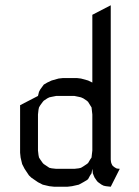

<svg xmlns="http://www.w3.org/2000/svg" viewBox="-20 -708 528 728"><path d="M56.2 -128.9V-309.1L124 -344.2L127.9 -359.9L132.8 -369.1L142.1 -381.8L146 -387.2L159.2 -395L175.8 -402.8L202.1 -410.2L219.2 -412.1H271L287.1 -410.2L314 -402.8L330.1 -395V-651.9L399.9 -688V-103L400.9 -94.2L401.9 -89.8L405.8 -81.1L412.1 -75.2L420.9 -69.8L424.8 -68.8L434.1 -67.9L399.9 0L381.8 -2L373 -3.9L365.2 -7.8L352.1 -17.1L348.1 -21L338.9 -34.2L335 -43L332 -50.8L330.1 -67.9L327.1 -50.8L321.8 -43L314 -28.8L309.1 -24.9L295.9 -17.1L278.8 -7.8L252.9 -2L235.8 0H185.1L167 -2L142.1 -7.8L124 -17.1L99.1 -34.2L89.8 -43L73.2 -67.9L64 -85.9L58.1 -110.8ZM124 -137.2 126 -120.1 127.9 -110.8 132.8 -103 142.1 -89.8 146 -85.9 159.2 -77.1 167 -71.8 175.8 -69.8 192.9 -67.9H262.2L278.8 -69.8L287.1 -71.8L295.9 -77.1L309.1 -85.9L314 -89.8L321.8 -103L327.1 -110.8L328.1 -120.1L330.1 -137.2V-273.9L328.1 -292L327.1 -300.8L321.8 -309.1L314 -321.8L309.1 -326.2L295.9 -335L287.1 -338.9L278.8 -340.8L262.2 -344.2H192.9L175.8 -340.8L167 -338.9L159.2 -335L146 -326.2L142.1 -321.8L132.8 -309.1L127.9 -300.8L126 -292L124 -273.9Z"/></svg>

Font: Petahja
Style: Regular
Weight: 400
Designer: T. Christopher White
Version: Version 1.1